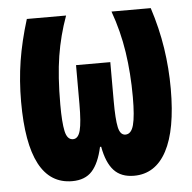

<svg xmlns="http://www.w3.org/2000/svg" viewBox="-45 -598 653 653"><g transform="rotate(-5 281.5 -271.5)"><path d="M176 10Q26 10 26 -274Q26 -346 36.5 -412.5Q47 -479 70 -553H204Q180 -487 169 -418Q158 -349 158 -253Q158 -192 164.5 -162Q171 -132 191 -132Q209 -132 216 -159.5Q223 -187 223 -249V-382H340V-249Q340 -187 346 -159.5Q352 -132 370 -132Q390 -132 398 -162Q406 -192 406 -257Q406 -338 395 -411Q384 -484 359 -553H493Q516 -482 526.5 -413Q537 -344 537 -274Q537 -134 498.5 -62Q460 10 387 10Q343 10 318.5 -16.5Q294 -43 284 -98H280Q268 -43 244 -16.5Q220 10 176 10Z"/></g></svg>

Font: Noto Sans Mono SemiCondensed Black
Style: Regular
Weight: 900
Width: 4
Designer: Monotype Design Team
Foundry: Monotype Imaging Inc.
Version: Version 2.014; ttfautohint (v1.8.4.7-5d5b)